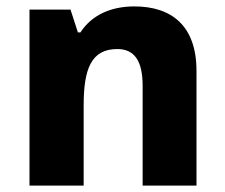

<svg xmlns="http://www.w3.org/2000/svg" viewBox="-20 -645 703 599"><path d="M399 -625C326 -625 266 -598 231 -544H223L200 -615H72V-66H241V-316C241 -429 264 -492 346 -492C401 -492 425 -453 425 -377V-66H593V-424C593 -565 515 -625 399 -625Z"/></svg>

Font: Noto Sans Malayalam UI ExtraBold
Style: Regular
Weight: 800
Designer: Jelle Bosma - Monotype Design Team
Foundry: Monotype Imaging Inc.
Version: Version 2.104